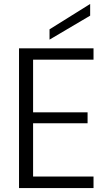

<svg xmlns="http://www.w3.org/2000/svg" viewBox="-20 -949 538 969"><path d="M76 0ZM76 0ZM452 0H76V-705H452V-648H147V-382H422V-327H147V-58H452ZM230 -749V-801L435 -929V-870Z"/></svg>

Font: Ulagadi Sans Light
Style: Regular
Weight: 300
Designer: Ninad Kale (Devanagari), Jonny Pinhorn (Latin)
Foundry: Indian Type Foundry
Version: Version 3.01;March 29, 2020;FontCreator 12.0.0.2522 64-bit; 